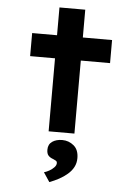

<svg xmlns="http://www.w3.org/2000/svg" viewBox="-62 -729 753 1053"><g transform="rotate(5 314.0 -202.5)"><path d="M222 0V-682H364V0ZM85 -402V-529H525V-402ZM250 277 216 226Q230 222 245 213.5Q260 205 271 193.5Q282 182 282 170Q282 161 275.5 157Q269 153 259 149Q242 143 233 132.5Q224 122 224 101Q224 71 246 56Q268 41 301 41Q337 41 364.5 64Q392 87 392 133Q392 160 380.5 182Q369 204 348 222Q327 240 302 253.5Q277 267 250 277Z"/></g></svg>

Font: Lexend Mega SemiBold
Style: Regular
Weight: 600
Designer: Bonnie Shaver-Troup, Thomas Jockin
Foundry: Lexend
Version: Version 1.007